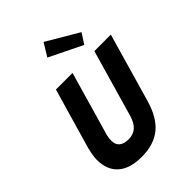

<svg xmlns="http://www.w3.org/2000/svg" viewBox="-260 -1045 1187 1187"><g transform="rotate(-45 333.5 -451.0)"><path d="M549.8 -793.9 505.9 -726.1 289.1 -832 340.8 -917ZM397 -216.8 522.9 -654.8H667L538.1 -207Q504.9 -90.3 439.5 -37.6Q374 15.1 268.1 15.1Q165.5 15.1 111.8 -32.2Q58.1 -79.6 58.1 -169.9Q58.1 -213.4 83 -295.9L187 -654.8H332L210.9 -233.9Q205.1 -210 205.1 -189Q205.1 -153.8 226.6 -136.5Q248 -119.1 287.1 -119.1Q328.1 -119.1 355.2 -142.3Q382.3 -165.5 397 -216.8Z"/></g></svg>

Font: IntelOne Mono Bold
Style: Italic
Weight: 700
Italic angle: -16°
Designer: Fred Shallcrass
Foundry: Frere-Jones Type LLC
Version: Version 1.200;hotconv 1.1.0;makeotfexe 2.6.0;FJTRelease1.2